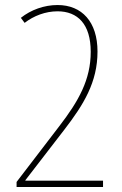

<svg xmlns="http://www.w3.org/2000/svg" viewBox="-20 -744 487 764"><path d="M390 0V-25H81V-27L236 -228C313 -328 368 -417 368 -539C368 -657 306 -724 209 -724C156 -724 103 -705 63 -673L78 -653C114 -681 161 -699 209 -699C289 -699 341 -648 341 -538C341 -427 293 -342 216 -242L46 -20V0Z"/></svg>

Font: Noto Sans Lao Condensed Thin
Style: Regular
Weight: 100
Width: 3
Designer: Monotype Design Team
Foundry: Monotype Imaging Inc.
Version: Version 2.003